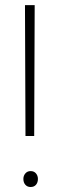

<svg xmlns="http://www.w3.org/2000/svg" viewBox="-20 -731 237 754"><path d="M116.2 -710.9 114.3 -196.8H80.1L78.1 -710.9ZM71.8 -28.3Q71.8 -41 79.6 -50Q87.4 -59.1 100.1 -59.1Q113.8 -59.1 121.3 -50Q128.9 -41 128.9 -28.3Q128.9 -14.2 121.3 -5.4Q113.8 3.4 100.1 3.4Q87.4 3.4 79.6 -5.4Q71.8 -14.2 71.8 -28.3Z"/></svg>

Font: Roboto Condensed ExtraLight
Style: Regular
Weight: 250
Designer: Christian Robertson
Foundry: Google
Version: Version 3.008; 2023